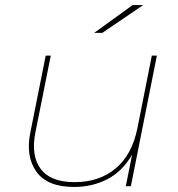

<svg xmlns="http://www.w3.org/2000/svg" viewBox="-20 -737 704 760"><path d="M273 3Q167 3 124 -57.5Q81 -118 100 -212L161 -517H181L120 -212Q102 -121 141 -68.5Q180 -16 275 -16Q373 -16 438 -70.5Q503 -125 524 -230L581 -517H601L498 0H478L503 -125Q465 -59 405.5 -28Q346 3 273 3ZM353 -607 505 -717H547L385 -607Z"/></svg>

Font: Montserrat Thin
Style: Italic
Weight: 100
Italic angle: -11.3°
Designer: Julieta Ulanovsky
Foundry: Julieta Ulanovsky
Version: Version 9.000; ttfautohint (v1.8.4.7-5d5b)